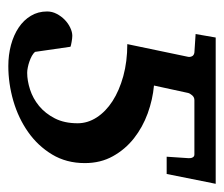

<svg xmlns="http://www.w3.org/2000/svg" viewBox="-58 -464 534 457"><g transform="rotate(90 208.5 -235.0)"><path d="M183.1 -335Q216.3 -332 249.3 -320.1Q282.2 -308.1 308.6 -287.4Q335 -266.6 351.3 -237.3Q367.7 -208 367.7 -170.4Q367.7 -126.5 347.2 -92.5Q326.7 -58.6 293.7 -35.4Q260.7 -12.2 219.5 -0.2Q178.2 11.7 136.7 11.7Q110.4 11.7 86.7 5.4Q63 -1 45.2 -12.9Q27.3 -24.9 17.1 -42Q6.8 -59.1 6.8 -80.6Q6.8 -92.8 12.5 -103.5Q18.1 -114.3 26.6 -122.6Q35.2 -130.9 45.4 -135.7Q55.7 -140.6 64.9 -140.6Q67.9 -140.6 71.8 -140.1Q75.7 -139.6 79.6 -138.9Q83.5 -138.2 86.7 -137.5Q89.8 -136.7 90.8 -136.2L103 -51.8Q106.4 -47.9 112.5 -44.4Q118.7 -41 125.7 -38.6Q132.8 -36.1 139.9 -34.7Q147 -33.2 152.8 -33.2Q171.4 -33.2 192.6 -40Q213.9 -46.9 231.7 -61.5Q249.5 -76.2 261.2 -98.9Q272.9 -121.6 272.9 -153.3Q272.9 -177.2 259 -198.7Q245.1 -220.2 220.2 -236.3Q195.3 -252.4 160.6 -262Q126 -271.5 84.5 -271.5L114.7 -416Q115.7 -420.4 113.5 -425.3Q111.3 -430.2 104.5 -431.2L60.5 -434.1L68.8 -481.9H417L393.6 -365.2H352.5L356 -417.5Q356.4 -422.9 354.2 -427Q352.1 -431.2 347.2 -431.2H217.8Q210.9 -431.2 206.3 -425.8Q201.7 -420.4 200.7 -416Z"/></g></svg>

Font: Charis SIL
Style: Italic
Weight: 400
Italic angle: -11°
Foundry: SIL International
Version: Version 4.112